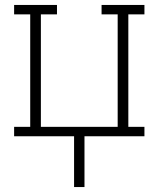

<svg xmlns="http://www.w3.org/2000/svg" viewBox="-20 -550 640 775"><path d="M279 205V0H37V-38H102V-492H37V-530H210V-492H145V-38H455V-492H390V-530H563V-492H498V-38H563V0H321V205Z"/></svg>

Font: Iosevka Slab XLtEx
Style: Regular
Weight: 200
Width: 7
Monospace: yes
Designer: Belleve Invis
Foundry: Belleve Invis
Version: Version 11.1.0; ttfautohint (v1.8.3)